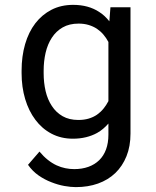

<svg xmlns="http://www.w3.org/2000/svg" viewBox="-20 -558 640 786"><path d="M68.4 -268.6V-258.3Q68.4 -201.7 83 -152.6Q97.7 -103.5 125 -67.4Q151.9 -31.2 190.9 -10.7Q230 9.8 278.3 9.8Q307.1 9.8 332 3.7Q356.9 -2.4 377.4 -13.7Q390.6 -21 402.1 -30.8Q413.6 -40.5 423.8 -52.2V-6.8Q423.8 27.3 414.1 53.7Q404.3 80.1 386.2 97.7Q367.7 115.7 341.8 125Q315.9 134.3 283.7 134.3Q265.6 134.3 247.6 130.6Q229.5 127 211.4 118.7Q193.4 110.4 175.8 96.4Q158.2 82.5 141.6 62.5L94.7 116.7Q112.8 142.6 137.9 160.2Q163.1 177.7 190.4 188Q217.3 198.7 243.7 203.4Q270 208 290.5 208Q340.3 208 381.3 193.4Q422.4 178.7 452.1 150.4Q481.4 122.1 497.8 81.5Q514.2 41 514.2 -11.2V-528.3H432.1L427.7 -470.7Q418.5 -482.4 408 -492.2Q397.5 -502 385.7 -509.3Q364.3 -523.4 337.6 -530.8Q311 -538.1 279.3 -538.1Q230 -538.1 190.9 -518.1Q151.9 -498 124.5 -462.4Q97.2 -426.8 82.8 -377.2Q68.4 -327.6 68.4 -268.6ZM158.7 -258.3V-268.6Q158.7 -307.1 166.7 -342Q174.8 -377 192.4 -403.8Q209.5 -430.2 236.6 -445.8Q263.7 -461.4 301.8 -461.4Q324.2 -461.4 342.8 -455.8Q361.3 -450.2 376.5 -440.4Q391.6 -430.2 403.3 -416.5Q415 -402.8 423.8 -386.2V-144Q415 -127 403.3 -112.8Q391.6 -98.6 377 -88.4Q361.8 -78.1 343 -72.5Q324.2 -66.9 300.8 -66.9Q263.2 -66.9 236.3 -82.3Q209.5 -97.7 192.4 -124Q174.8 -150.4 166.7 -185.1Q158.7 -219.7 158.7 -258.3Z"/></svg>

Font: Roboto Mono
Style: Regular
Weight: 400
Monospace: yes
Designer: Google
Version: Version 3.000